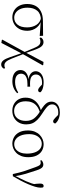

<svg xmlns="http://www.w3.org/2000/svg" viewBox="1102 -1942 1045 3290"><g transform="rotate(90 1625.0 -297.5)"><path d="M277 14Q212 14 160 -17Q108 -48 78.5 -105.5Q49 -163 49 -241Q49 -322 80.5 -382Q112 -442 176.5 -475.5Q241 -509 338 -510L593 -513L597 -455L339 -473L326 -476Q217 -475 164.5 -413Q112 -351 112 -245Q112 -174 135 -123Q158 -72 197 -45Q236 -18 285 -18Q356 -18 403 -75Q450 -132 450 -239Q450 -284 439 -324.5Q428 -365 407 -397.5Q386 -430 354.5 -451Q323 -472 281 -478L291 -487Q340 -484 380 -463Q420 -442 448.5 -408.5Q477 -375 492.5 -332.5Q508 -290 508 -243Q508 -161 475.5 -103.5Q443 -46 390.5 -16Q338 14 277 14Z M665 194 660 185 879 -212 1042 -520 1094 -515 1100 -506 901 -154 716 202ZM1085 205Q1044 205 1015 168Q986 131 959 51L888 -154H882L904 -180L985 25Q1013 95 1039.5 122.5Q1066 150 1097 150Q1112 150 1124 147.5Q1136 145 1147 138L1158 157Q1147 179 1129 192Q1111 205 1085 205ZM876 -185 803 -358Q785 -402 768.5 -425.5Q752 -449 733.5 -458Q715 -467 690 -467Q672 -467 658 -462.5Q644 -458 632 -452L622 -475Q634 -495 654.5 -507.5Q675 -520 702 -520Q742 -520 771.5 -489.5Q801 -459 827 -389L892 -209H900Z M1369 14Q1312 14 1269.5 -3Q1227 -20 1204 -51.5Q1181 -83 1181 -125Q1181 -164 1202.5 -195.5Q1224 -227 1270 -246.5Q1316 -266 1389 -267V-259Q1291 -262 1246 -298Q1201 -334 1201 -385Q1201 -422 1222 -453Q1243 -484 1285.5 -503Q1328 -522 1392 -522Q1425 -522 1457 -516.5Q1489 -511 1516.5 -499.5Q1544 -488 1561 -469Q1564 -450 1553.5 -439Q1543 -428 1528 -428Q1513 -428 1502 -433.5Q1491 -439 1474 -453L1419 -504L1473 -502L1477 -485Q1452 -490 1435 -492.5Q1418 -495 1398 -495Q1328 -495 1292.5 -466Q1257 -437 1257 -390Q1257 -344 1292 -316.5Q1327 -289 1412 -289Q1423 -289 1435.5 -289.5Q1448 -290 1466 -291V-244Q1448 -245 1439.5 -245Q1431 -245 1423 -245Q1354 -245 1315 -230Q1276 -215 1259.5 -191Q1243 -167 1243 -138Q1243 -87 1279.5 -60Q1316 -33 1388 -33Q1435 -33 1480.5 -47Q1526 -61 1565 -87L1578 -70Q1544 -33 1491 -9.5Q1438 14 1369 14Z M1877 14Q1812 14 1761.5 -14.5Q1711 -43 1682.5 -93.5Q1654 -144 1654 -211Q1654 -287 1686 -342Q1718 -397 1773 -432Q1828 -467 1898 -481V-487L1920 -462Q1844 -442 1799 -406Q1754 -370 1735 -322Q1716 -274 1716 -217Q1716 -120 1763 -68Q1810 -16 1882 -16Q1963 -16 2007.5 -72Q2052 -128 2052 -216Q2052 -305 2008 -360.5Q1964 -416 1891 -459Q1824 -499 1787.5 -530.5Q1751 -562 1736.5 -591Q1722 -620 1722 -654Q1722 -698 1745 -731Q1768 -764 1809.5 -782Q1851 -800 1907 -800Q1966 -800 2016 -780Q2066 -760 2096 -723Q2096 -707 2086 -696Q2076 -685 2060 -685Q2047 -685 2033.5 -693.5Q2020 -702 2003 -718L1940 -780L1998 -771L2003 -750Q1983 -762 1959 -767.5Q1935 -773 1909 -773Q1845 -773 1807 -745Q1769 -717 1769 -668Q1769 -642 1781 -619Q1793 -596 1827.5 -567.5Q1862 -539 1929 -496Q1996 -453 2036 -412Q2076 -371 2094 -326Q2112 -281 2112 -223Q2112 -154 2082.5 -100.5Q2053 -47 2000 -16.5Q1947 14 1877 14Z M2442 14Q2384 14 2332.5 -14Q2281 -42 2248.5 -101.5Q2216 -161 2216 -254Q2216 -321 2236.5 -371Q2257 -421 2291.5 -454.5Q2326 -488 2367.5 -505Q2409 -522 2450 -522Q2515 -522 2565.5 -492Q2616 -462 2645 -403.5Q2674 -345 2674 -259Q2674 -189 2653.5 -137.5Q2633 -86 2599 -52.5Q2565 -19 2524 -2.5Q2483 14 2442 14ZM2449 -18Q2502 -18 2538.5 -46.5Q2575 -75 2594 -123.5Q2613 -172 2613 -232Q2613 -310 2593 -368Q2573 -426 2535 -458Q2497 -490 2444 -490Q2396 -490 2358.5 -463Q2321 -436 2300 -387.5Q2279 -339 2279 -276Q2279 -188 2303 -130.5Q2327 -73 2366 -45.5Q2405 -18 2449 -18Z M2963 6Q2940 -107 2908 -204Q2876 -301 2844 -384Q2825 -437 2810 -454.5Q2795 -472 2772 -472Q2749 -472 2733 -464L2725 -484Q2739 -499 2759.5 -508Q2780 -517 2799 -517Q2824 -517 2841 -505Q2858 -493 2872.5 -466.5Q2887 -440 2901 -396Q2930 -313 2958 -217.5Q2986 -122 3001 -24H2988L2994 -34Q3021 -88 3044 -133.5Q3067 -179 3086.5 -223Q3106 -267 3122.5 -316.5Q3139 -366 3154 -427L3140 -311Q3133 -366 3129.5 -402Q3126 -438 3126 -462Q3126 -493 3136.5 -507.5Q3147 -522 3166 -522Q3176 -522 3182 -519Q3188 -516 3192 -511Q3194 -501 3195 -491Q3196 -481 3196 -469Q3196 -428 3179.5 -373Q3163 -318 3135.5 -254.5Q3108 -191 3073 -124.5Q3038 -58 3000 5Z"/></g></svg>

Font: Noto Serif KR
Style: Regular
Weight: 200
Designer: Ryoko NISHIZUKA 西塚涼子 (kana & ideographs); Frank Grießhammer (Latin, Greek & Cyrillic); Wenlong ZHANG 张文龙 (bopomofo); San
Foundry: Adobe
Version: Version 2.001;hotconv 1.1.0;makeotfexe 2.6.0